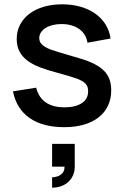

<svg xmlns="http://www.w3.org/2000/svg" viewBox="-20 -575 576 890"><path d="M277.5 14.5Q178.5 14.5 117.5 -27.8Q56.5 -70 40 -151.5L147.5 -168.5Q171 -77.5 279.5 -77.5Q329.5 -77.5 359 -96.8Q388.5 -116 388.5 -151.5Q388.5 -161.5 386.2 -169.8Q384 -178 378.2 -185Q372.5 -192 362.8 -198Q353 -204 338 -210Q324 -215 300.8 -222Q277.5 -229 246.5 -237.5Q202.5 -249 167.2 -262.2Q132 -275.5 107.8 -293.5Q83.5 -311.5 70.5 -336Q57.5 -360.5 57.5 -394.5Q57.5 -430.5 72.8 -460Q88 -489.5 115.8 -510.8Q143.5 -532 182.5 -543.5Q221.5 -555 268.5 -555Q314.5 -555 353.2 -543.8Q392 -532.5 421.2 -512Q450.5 -491.5 469 -462Q487.5 -432.5 492.5 -396.5L385.5 -377Q382.5 -397 372.8 -413Q363 -429 347.5 -440.2Q332 -451.5 311 -457.5Q290 -463.5 265 -463.5Q243 -463.5 224 -458.8Q205 -454 191.2 -445.2Q177.5 -436.5 169.8 -424.8Q162 -413 162 -398.5Q162 -384.5 169.5 -374.5Q177 -364.5 189.8 -357Q202.5 -349.5 218.8 -344Q235 -338.5 253 -333Q274 -327 299.8 -319.2Q325.5 -311.5 354.5 -303Q392.5 -291.5 419.2 -277.5Q446 -263.5 463 -246Q480 -228.5 487.8 -206.2Q495.5 -184 495.5 -156Q495.5 -116.5 480.5 -84.8Q465.5 -53 437.2 -31Q409 -9 368.8 2.8Q328.5 14.5 277.5 14.5ZM221.5 247Q231.5 247 245 243Q258.5 239 268.8 228.2Q279 217.5 279 199.5Q279 198.5 279 197.5H221.5V92H326.5V197.5Q326.5 227 312.5 249.2Q298.5 271.5 274.8 283.2Q251 295 221.5 295Z"/></svg>

Font: Vela Sans SemBd
Style: Regular
Weight: 600
Designer: Principal design: Mikhail Sharanda - project Manrope.
Design modification: Ravid Balaliev
Foundry: Mikhail Sharanda
Version: Version 1.001